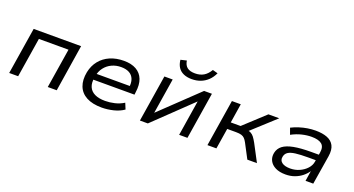

<svg xmlns="http://www.w3.org/2000/svg" viewBox="-47 -1313 3529 1913"><g transform="rotate(20 1717.5 -356.5)"><path d="M67 0 146 -496H649L571 0H476L543 -420H229L162 0Z M1050 9Q951 9 887.5 -25Q824 -59 799.5 -122.5Q775 -186 792 -273Q807 -345 849 -397Q891 -449 955.5 -477Q1020 -505 1102 -505Q1181 -505 1233 -475.5Q1285 -446 1307 -389.5Q1329 -333 1317 -251L1314 -224H855L865 -289H1264L1238 -266Q1247 -323 1232.5 -361Q1218 -399 1183.5 -418Q1149 -437 1097 -437Q1043 -437 998 -416Q953 -395 922.5 -355.5Q892 -316 883 -261L881 -249Q870 -189 887.5 -148Q905 -107 948.5 -86Q992 -65 1059 -65Q1108 -65 1159 -77Q1210 -89 1255 -117L1281 -54Q1236 -22 1173.5 -6.5Q1111 9 1050 9Z M1453 0 1532 -496H1620L1560 -119H1558L1953 -496H2036L1957 0H1869L1929 -378H1931L1537 0ZM1795 -564Q1745 -564 1708 -580.5Q1671 -597 1650.5 -628.5Q1630 -660 1625 -707L1688 -722Q1695 -674 1724 -651.5Q1753 -629 1807 -629Q1859 -629 1897 -651Q1935 -673 1964 -722L2019 -707Q1997 -659 1963.5 -627.5Q1930 -596 1887.5 -580Q1845 -564 1795 -564Z M2169 0 2248 -496H2342L2310 -292H2414L2635 -496H2750L2485 -254L2474 -279Q2509 -276 2529 -265.5Q2549 -255 2564 -235.5Q2579 -216 2598 -182L2694 0H2592L2511 -154Q2498 -178 2484.5 -192Q2471 -206 2450 -212.5Q2429 -219 2392 -219H2299L2264 0Z M2998 9Q2934 9 2891 -12.5Q2848 -34 2829 -71Q2810 -108 2819 -154Q2829 -203 2868 -232.5Q2907 -262 2979.5 -276Q3052 -290 3164 -290H3262L3253 -228H3154Q3072 -228 3021 -221.5Q2970 -215 2944 -197.5Q2918 -180 2912 -147Q2904 -108 2934 -85.5Q2964 -63 3022 -63Q3073 -63 3118.5 -83Q3164 -103 3195 -137Q3226 -171 3232 -211L3249 -316Q3259 -378 3225 -405.5Q3191 -433 3118 -433Q3068 -433 3014.5 -420Q2961 -407 2907 -378L2883 -445Q2921 -464 2963 -477.5Q3005 -491 3048.5 -498Q3092 -505 3134 -505Q3207 -505 3257 -485.5Q3307 -466 3329.5 -423Q3352 -380 3341 -309L3291 0H3209L3226 -109Q3205 -77 3171.5 -50Q3138 -23 3094.5 -7Q3051 9 2998 9Z"/></g></svg>

Font: Nunito Sans 7pt SemiExpanded
Style: Italic
Weight: 400
Width: 6
Italic angle: -9°
Designer: Vernon Adams
Foundry: Vernon Adams
Version: Version 3.101;gftools[0.9.27]